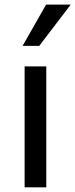

<svg xmlns="http://www.w3.org/2000/svg" viewBox="-20 -802 323 822"><path d="M85.4 -517.6H178.2V0H85.4ZM76.7 -605.5 177.2 -782.2H282.7L147.9 -605.5Z"/></svg>

Font: Proza Libre
Style: Regular
Weight: 400
Designer: Jasper de Waard
Foundry: Jasper de Waard
Version: Version 1.000; ttfautohint (v1.4.1.8-43bc)